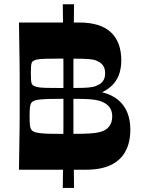

<svg xmlns="http://www.w3.org/2000/svg" viewBox="-20 -807 681 913"><path d="M70.2 0Q71.2 -72 71.9 -118Q72.6 -164 73.1 -194.5Q73.6 -225 73.6 -247.5Q73.6 -270 73.6 -293.5Q73.6 -317 73.6 -350Q73.6 -383.7 73.6 -407.2Q73.6 -430.7 73.6 -453.5Q73.6 -476.3 73.1 -506.5Q72.6 -536.7 71.9 -582.7Q71.2 -628.7 70.2 -700H355.7Q457.1 -700 507 -653.8Q556.8 -607.7 556.8 -518.6Q556.8 -490.3 549.1 -462.4Q541.5 -434.6 521.8 -410.5Q502.1 -386.3 465.5 -368.3Q513.5 -356.3 543 -330.9Q572.5 -305.4 586.2 -269.9Q599.8 -234.4 599.8 -191.3Q599.8 -129 576 -86.1Q552.2 -43.3 505.7 -21.7Q459.2 0 389.5 0ZM291.2 -170.2Q343.2 -170.2 375.9 -171Q408.5 -171.9 427.2 -174.2Q445.8 -176.5 456.5 -179.5Q467.1 -182.5 474.8 -186.5Q492 -194.2 502.8 -211.3Q513.6 -228.3 513.6 -253.2Q513.6 -274.2 506.3 -287.9Q499 -301.7 488.2 -310Q477.4 -318.3 467.8 -321.9Q459.2 -326.3 448.4 -328.9Q437.6 -331.6 419.6 -333.8Q401.6 -335.9 370.7 -336.6Q339.9 -337.3 291.2 -337.3Q243.1 -337.3 214.3 -336.4Q185.4 -335.6 169.7 -333.8Q154 -331.9 146.5 -329.4Q139 -326.9 134 -323.3Q130.7 -320.9 127.3 -315.3Q124 -309.6 122.3 -295.5Q120.7 -281.4 120.7 -253.2Q120.7 -225.7 122.3 -212.1Q124 -198.5 127.3 -193Q130.7 -187.6 134 -184.9Q139 -181.2 146.5 -178.7Q154 -176.2 169.7 -174Q185.4 -171.9 214.3 -171Q243.1 -170.2 291.2 -170.2ZM283.8 -388.4Q340.2 -388.4 371.8 -389.2Q403.5 -390 419.7 -393.4Q435.9 -396.7 445.2 -402.4Q458.7 -407.4 469.3 -421.1Q479.9 -434.9 479.9 -458.7Q479.9 -482.6 469.3 -496.4Q458.7 -510.1 445.2 -515.1Q435.9 -521.1 419.7 -523.9Q403.5 -526.8 371.8 -527.6Q340.2 -528.5 283.8 -528.5Q228.4 -528.5 198.6 -527.6Q168.7 -526.8 155.5 -523.9Q142.4 -521.1 135.3 -515.1Q132.7 -512.8 130.7 -508Q128.7 -503.1 127.7 -492Q126.7 -480.9 126.7 -458.7Q126.7 -436.9 127.7 -425.6Q128.7 -414.3 130.7 -409.7Q132.7 -405 135.3 -402.4Q142.4 -396.7 155.5 -393.4Q168.7 -390 198.6 -389.2Q228.4 -388.4 283.8 -388.4ZM278.6 86.7Q279.6 11.2 280.1 -42.3Q280.6 -95.8 281.1 -135.5Q281.6 -175.1 281.6 -208.1Q281.6 -241.1 281.6 -274.5Q281.6 -308 281.6 -350Q281.6 -392 281.6 -425.5Q281.6 -458.9 281.6 -491.9Q281.6 -524.9 281.1 -564.5Q280.6 -604.2 280.1 -657.7Q279.6 -711.2 278.6 -786.7H332.1Q331.1 -711.2 330.6 -657.7Q330.1 -604.2 329.6 -564.5Q329.1 -524.9 329.1 -491.9Q329.1 -458.9 329.1 -425.5Q329.1 -392 329.1 -350Q329.1 -308 329.1 -274.5Q329.1 -241.1 329.1 -208.1Q329.1 -175.1 329.6 -135.5Q330.1 -95.8 330.6 -42.3Q331.1 11.2 332.1 86.7Z"/></svg>

Font: Ojuju ExtraLight
Style: Regular
Weight: 200
Designer: Chisaokwu Joboson, Mirko Velimirovic
Foundry: Udi Foundry
Version: Version 1.000